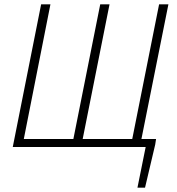

<svg xmlns="http://www.w3.org/2000/svg" viewBox="-20 -679 819 887"><path d="M615 188 653 0H611L618 -37H701L697 -11L650 188ZM39 0 170 -659H213L90 -37H319L443 -659H486L362 -37H591L715 -659H758L626 0Z"/></svg>

Font: Source Sans 3 Light
Style: Italic
Weight: 300
Italic angle: -11°
Designer: Paul D. Hunt
Foundry: Adobe
Version: Version 3.046;hotconv 1.0.118;makeotfexe 2.5.65603